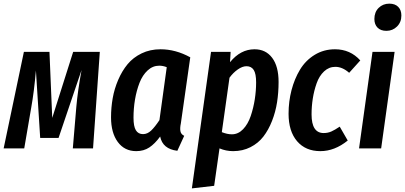

<svg xmlns="http://www.w3.org/2000/svg" viewBox="-22 -813 2219 1052"><path d="M524.9 -528.8 487.8 0H377L396 -225.1Q403.8 -314.9 424.8 -429.2L298.8 -57.1H198.2L174.8 -426.8Q165 -311.5 148.9 -222.2L110.8 0H-2L108.9 -528.8H249L264.2 -167L378.9 -528.8Z M857.4 -543Q940.4 -543 1020.5 -499L968.8 -136.2Q963.4 -110.8 966.6 -94Q969.7 -77.1 987.3 -68.8L949.7 13.2Q869.1 3.4 855.5 -64.9Q826.7 -25.4 796.1 -5.1Q765.6 15.1 724.6 15.1Q660.2 15.1 623.3 -35.2Q586.4 -85.4 586.4 -169.9Q586.4 -223.6 595.5 -274.9Q604.5 -326.2 625.5 -375.2Q646.5 -424.3 677 -461.2Q707.5 -498 753.9 -520.5Q800.3 -543 857.4 -543ZM850.6 -453.1Q814.9 -453.1 786.9 -427.2Q758.8 -401.4 742.4 -359.1Q726.1 -316.9 717.8 -268.1Q709.5 -219.2 709.5 -168Q709.5 -120.6 722.4 -99.4Q735.4 -78.1 761.7 -78.1Q785.6 -78.1 806.2 -97.7Q826.7 -117.2 851.6 -154.8L891.6 -444.8Q871.1 -453.1 850.6 -453.1Z M1029.3 219.2 1134.3 -528.8H1241.7L1238.3 -472.2Q1295.9 -543 1372.6 -543Q1434.1 -543 1469.2 -496.3Q1504.4 -449.7 1504.4 -363.8Q1504.4 -306.2 1496.1 -252.9Q1487.8 -199.7 1468.5 -150.4Q1449.2 -101.1 1421.1 -64.7Q1393.1 -28.3 1350.3 -6.6Q1307.6 15.1 1255.4 15.1Q1216.3 15.1 1180.7 0L1151.4 205.1ZM1248.5 -77.1Q1283.2 -77.1 1310.1 -105.2Q1336.9 -133.3 1351.8 -177.5Q1366.7 -221.7 1374 -268.8Q1381.3 -315.9 1381.3 -361.8Q1381.3 -409.2 1368.2 -429.7Q1355 -450.2 1328.6 -450.2Q1306.2 -450.2 1280.8 -432.4Q1255.4 -414.6 1235.4 -387.2L1193.4 -88.9Q1223.1 -77.1 1248.5 -77.1Z M1813.5 -543Q1897 -543 1952.1 -481.9L1891.1 -414.1Q1854 -446.8 1815.4 -446.8Q1780.3 -446.8 1753.7 -421.9Q1727.1 -397 1712.9 -356.7Q1698.7 -316.4 1691.9 -273.4Q1685.1 -230.5 1685.1 -186Q1685.1 -84 1751.5 -84Q1773.9 -84 1793 -92.3Q1812 -100.6 1839.4 -119.1L1883.3 -43Q1811.5 15.1 1733.4 15.1Q1652.3 15.1 1605.7 -39.3Q1559.1 -93.8 1559.1 -189.9Q1559.1 -256.8 1575.2 -318.8Q1591.3 -380.9 1621.8 -431.4Q1652.3 -481.9 1702.1 -512.5Q1752 -543 1813.5 -543Z M2095.2 -644Q2064 -644 2046.6 -661.6Q2029.3 -679.2 2029.3 -709Q2029.3 -746.6 2052.7 -769.8Q2076.2 -793 2111.3 -793Q2142.6 -793 2159.9 -775.4Q2177.2 -757.8 2177.2 -728Q2177.2 -691.4 2153.3 -667.7Q2129.4 -644 2095.2 -644ZM2140.1 -528.8 2066.4 0H1945.3L2019 -528.8Z"/></svg>

Font: Fira Sans Compressed Medium
Style: Italic
Weight: 500
Width: 3
Italic angle: -8°
Designer: Carrois Corporate & Edenspiekermann AG
Foundry: Carrois Corporate GbR & Edenspiekermann AG
Version: Version 4.203;PS 004.203;hotconv 1.0.88;makeotf.lib2.5.64775